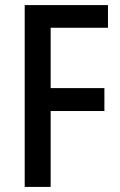

<svg xmlns="http://www.w3.org/2000/svg" viewBox="-20 -734 470 754"><path d="M179 0H77V-714H404V-625H179V-388H390V-298H179Z"/></svg>

Font: Noto Sans Georgian Condensed Medium
Style: Regular
Weight: 500
Width: 3
Designer: Monotype Design Team, Akaki Razmadze
Foundry: Google LLC
Version: Version 2.005; ttfautohint (v1.8.4.7-5d5b)